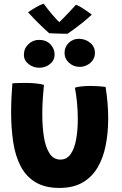

<svg xmlns="http://www.w3.org/2000/svg" viewBox="-20 -942 629 992"><path d="M372.5 -917.5Q386 -913 403.8 -901.5Q421.5 -890 436 -879.8Q450.5 -869.5 454.5 -866.5Q432 -845.5 406.8 -825.2Q381.5 -805 360.2 -789.5Q339 -774 328.5 -767.5Q315 -767.5 297 -768Q279 -768.5 262 -769.2Q245 -770 234 -770.5Q207.5 -794 181 -820Q154.5 -846 125 -878.5Q133.5 -884.5 147.5 -893.5Q161.5 -902.5 177 -910.8Q192.5 -919 206 -922.5Q217 -907 229.5 -891.5Q242 -876 254 -862Q266 -848 275.5 -838.2Q285 -828.5 289.5 -824.5H283.5Q289.5 -830 304.2 -845Q319 -860 337.5 -879.5Q356 -899 372.5 -917.5ZM367 -489Q379.5 -493.5 402.8 -495.8Q426 -498 448 -498Q466.5 -498 489 -496.5Q511.5 -495 525.5 -493Q532 -452.5 535.5 -411.2Q539 -370 539 -330Q539 -256.5 526.2 -191.5Q513.5 -126.5 484.5 -77Q455.5 -27.5 407 0.8Q358.5 29 287.5 29Q212 29 163 -0.8Q114 -30.5 86.5 -83.8Q59 -137 48.2 -208.2Q37.5 -279.5 37.5 -362Q37.5 -398.5 39.2 -436.2Q41 -474 44 -511.5Q57 -512.5 78.2 -513.2Q99.5 -514 117 -513.5Q142 -513.5 167.2 -510.8Q192.5 -508 207 -503.5Q203.5 -469.5 201 -430.2Q198.5 -391 198.5 -351.5Q198.5 -285.5 207.2 -232.5Q216 -179.5 236.5 -148.5Q257 -117.5 292 -117.5Q325 -117.5 344.8 -145.5Q364.5 -173.5 373.2 -220.8Q382 -268 382 -326.5Q382 -370.5 377.8 -413.2Q373.5 -456 367 -489ZM182.5 -592Q152 -592 127.8 -610.8Q103.5 -629.5 103.5 -659Q103.5 -691.5 126.8 -713.8Q150 -736 182 -736Q217.5 -736 239.8 -713.8Q262 -691.5 262 -660Q262 -630.5 238.5 -611.2Q215 -592 182.5 -592ZM391.5 -596.5Q360 -596.5 336.8 -617.5Q313.5 -638.5 313.5 -669Q313.5 -699.5 335.2 -720.5Q357 -741.5 387 -741.5Q421 -741.5 445.8 -721Q470.5 -700.5 470.5 -668.5Q470.5 -647 459 -630.8Q447.5 -614.5 429.5 -605.5Q411.5 -596.5 391.5 -596.5Z"/></svg>

Font: Grandstander Thin
Style: Bold
Weight: 700
Version: Version 1.200